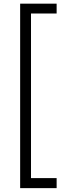

<svg xmlns="http://www.w3.org/2000/svg" viewBox="-20 -855 333 1028"><path d="M87.9 -835.4H283.2V-782.7H146V98.6H283.2V152.3H87.9Z"/></svg>

Font: Decalotype Light
Style: Regular
Weight: 300
Designer: Alfredo Marco Pradil
Foundry: Alfredo Marco Pradil
Version: Version 1.0